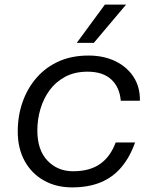

<svg xmlns="http://www.w3.org/2000/svg" viewBox="-20 -801 690 833"><path d="M293 12Q223 12 169.5 -18.5Q116 -49 86.5 -103.5Q57 -158 57 -230Q57 -299 78 -358.5Q99 -418 138.5 -463.5Q178 -509 234.5 -534.5Q291 -560 364 -560Q429 -560 479.5 -536Q530 -512 559 -468Q588 -424 587 -364H504Q499 -423 462.5 -456.5Q426 -490 360 -490Q304 -490 263 -468Q222 -446 195.5 -410Q169 -374 155.5 -328.5Q142 -283 142 -235Q142 -150 186 -104Q230 -58 297 -58Q369 -58 414 -89.5Q459 -121 482 -183H566Q544 -120 507 -76Q470 -32 417 -10Q364 12 293 12ZM313 -615 435 -781H527L387 -615Z"/></svg>

Font: Azeret Mono Thin Light
Style: Italic
Weight: 300
Italic angle: -12°
Version: Version 1.002